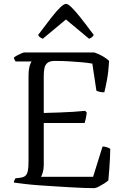

<svg xmlns="http://www.w3.org/2000/svg" viewBox="-20 -976 648 996"><path d="M470 0Q450 0 417 -1Q384 -2 344.5 -4.5Q305 -7 262.5 -9.5Q220 -12 179.5 -15Q139 -18 106 -22Q73 -26 52 -29Q52 -35 55 -41.5Q58 -48 60 -51L85 -54Q102 -56 111.5 -64Q121 -72 124.5 -90Q128 -108 128 -140V-582Q128 -606 131 -621.5Q134 -637 138 -646Q142 -655 144 -657H61Q60 -660 56.5 -664.5Q53 -669 52 -677Q57 -682 68 -688Q79 -694 90.5 -699Q102 -704 107 -704H469Q493 -696 513.5 -684Q534 -672 546 -660Q543 -605 535 -562Q527 -519 521 -497Q507 -497 495.5 -500Q484 -503 480 -506L459 -646Q437 -650 405 -653Q373 -656 336.5 -658Q300 -660 265 -660Q239 -660 226.5 -650Q214 -640 210.5 -622.5Q207 -605 207 -585V-390Q252 -391 289.5 -392.5Q327 -394 360.5 -396Q394 -398 422 -401L430 -392Q428 -374 424.5 -359Q421 -344 419 -338H207V-121Q207 -99 202 -82Q197 -65 193 -59H463L512 -216Q525 -216 536.5 -211.5Q548 -207 552 -204Q552 -184 550.5 -156.5Q549 -129 547 -99Q545 -69 542 -40Q533 -32 519.5 -23.5Q506 -15 492.5 -8Q479 -1 470 0ZM202 -775Q193 -779 186.5 -783.5Q180 -788 178 -795Q219 -850 247 -885.5Q275 -921 293.5 -938.5Q312 -956 323 -956Q332 -956 350.5 -938.5Q369 -921 397.5 -885Q426 -849 466 -795Q464 -790 458.5 -784.5Q453 -779 442 -775L322 -875Z"/></svg>

Font: Texturina Medium 12pt ExtraLight
Style: Regular
Weight: 250
Version: Version 1.002